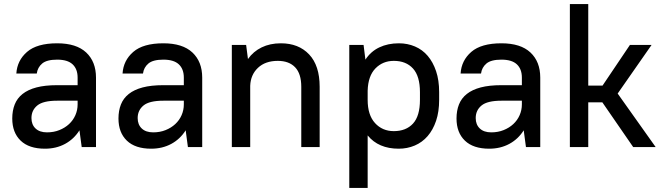

<svg xmlns="http://www.w3.org/2000/svg" viewBox="-20 -720 3245 940"><path d="M200 8Q122 8 81 -31.5Q40 -71 40 -140Q40 -178 52 -208.5Q64 -239 90.5 -260Q117 -281 158.5 -292Q200 -303 260 -303H360V-340Q360 -382 335.5 -405Q311 -428 260 -428Q209 -428 186.5 -409Q164 -390 160 -360H60Q64 -424 112.5 -466Q161 -508 260 -508Q354 -508 402 -463Q450 -418 450 -340V0H380L369 -82Q342 -39 298.5 -15.5Q255 8 200 8ZM210 -72Q243 -72 270.5 -83Q298 -94 318 -112.5Q338 -131 349 -156Q360 -181 360 -209V-227H260Q191 -227 162.5 -203.5Q134 -180 134 -142Q134 -110 154 -91Q174 -72 210 -72Z M720 8Q642 8 601 -31.5Q560 -71 560 -140Q560 -178 572 -208.5Q584 -239 610.5 -260Q637 -281 678.5 -292Q720 -303 780 -303H880V-340Q880 -382 855.5 -405Q831 -428 780 -428Q729 -428 706.5 -409Q684 -390 680 -360H580Q584 -424 632.5 -466Q681 -508 780 -508Q874 -508 922 -463Q970 -418 970 -340V0H900L889 -82Q862 -39 818.5 -15.5Q775 8 720 8ZM730 -72Q763 -72 790.5 -83Q818 -94 838 -112.5Q858 -131 869 -156Q880 -181 880 -209V-227H780Q711 -227 682.5 -203.5Q654 -180 654 -142Q654 -110 674 -91Q694 -72 730 -72Z M1115 -500H1185L1194 -431Q1220 -468 1261 -488Q1302 -508 1355 -508Q1442 -508 1493.5 -453.5Q1545 -399 1545 -295V0H1455V-295Q1455 -359 1425 -390.5Q1395 -422 1340 -422Q1279 -422 1243 -388Q1207 -354 1205 -300V0H1115Z M1932 8Q1833 8 1780 -57V200H1690V-500H1760L1769 -428Q1795 -468 1837 -488Q1879 -508 1933 -508Q1975 -508 2011.5 -492.5Q2048 -477 2074 -446.5Q2100 -416 2115 -371.5Q2130 -327 2130 -269V-231Q2130 -173 2115 -128.5Q2100 -84 2073.5 -53.5Q2047 -23 2010.5 -7.5Q1974 8 1932 8ZM1908 -78Q1968 -78 2002 -115Q2036 -152 2036 -231V-269Q2036 -347 2002 -384.5Q1968 -422 1908 -422Q1854 -422 1818 -385Q1782 -348 1780 -276V-231Q1780 -157 1816 -117.5Q1852 -78 1908 -78Z M2375 8Q2297 8 2256 -31.5Q2215 -71 2215 -140Q2215 -178 2227 -208.5Q2239 -239 2265.5 -260Q2292 -281 2333.5 -292Q2375 -303 2435 -303H2535V-340Q2535 -382 2510.5 -405Q2486 -428 2435 -428Q2384 -428 2361.5 -409Q2339 -390 2335 -360H2235Q2239 -424 2287.5 -466Q2336 -508 2435 -508Q2529 -508 2577 -463Q2625 -418 2625 -340V0H2555L2544 -82Q2517 -39 2473.5 -15.5Q2430 8 2375 8ZM2385 -72Q2418 -72 2445.5 -83Q2473 -94 2493 -112.5Q2513 -131 2524 -156Q2535 -181 2535 -209V-227H2435Q2366 -227 2337.5 -203.5Q2309 -180 2309 -142Q2309 -110 2329 -91Q2349 -72 2385 -72Z M2929 -219H2860V0H2770V-700H2860V-301H2930L3064 -500H3170L3004 -262L3190 0H3080Z"/></svg>

Font: Retni Sans Medium
Style: Regular
Weight: 500
Designer: Vitaly Kuzmin
Foundry: ParaType Ltd.
Version: Version 1.00;March 2, 2019;FontCreator 11.5.0.2425 64-bit; t